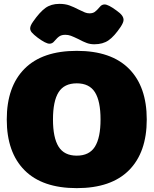

<svg xmlns="http://www.w3.org/2000/svg" viewBox="-20 -958 794 993"><path d="M385 -756Q360 -768 346.5 -773Q333 -778 318 -778Q300 -778 288.5 -771Q277 -764 261 -745Q251 -732 236 -732Q217 -732 175 -763Q154 -779 145 -789.5Q136 -800 136 -811Q136 -825 151 -846Q185 -895 214.5 -916.5Q244 -938 287 -938Q317 -938 339 -930Q361 -922 388 -908Q408 -898 419.5 -893.5Q431 -889 443 -889Q459 -889 469.5 -896Q480 -903 496 -922Q506 -935 521 -935Q540 -935 582 -904Q602 -890 610.5 -878.5Q619 -867 619 -855Q619 -842 604 -819Q571 -770 541.5 -749.5Q512 -729 468 -729Q447 -729 429 -735.5Q411 -742 385 -756ZM15 -340Q15 -510 107 -602.5Q199 -695 377 -695Q555 -695 647 -602.5Q739 -510 739 -340Q739 -170 647 -77.5Q555 15 377 15Q199 15 107 -77.5Q15 -170 15 -340ZM500 -340Q500 -435 471 -481Q442 -527 377 -527Q312 -527 283 -481Q254 -435 254 -340Q254 -246 283 -199.5Q312 -153 377 -153Q442 -153 471 -199.5Q500 -246 500 -340Z"/></svg>

Font: Mitr
Style: Bold
Weight: 700
Designer: Thanarat Vachiruckul
Foundry: Cadson Demak
Version: Version 1.003